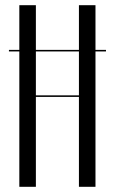

<svg xmlns="http://www.w3.org/2000/svg" viewBox="-20 -719 442 739"><path d="M54.4 -699V0H118.1V-346H283.8V0H347.5V-699H283.8V-352H118.1V-699ZM14.4 -521H387.9V-527H14.4Z"/></svg>

Font: Moniqa Black
Style: Regular
Weight: 900
Designer: Rajesh Rajput
Foundry: Rajesh Rajput
Version: Version 1.000